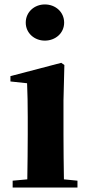

<svg xmlns="http://www.w3.org/2000/svg" viewBox="-20 -845 398 865"><path d="M182 -662C230 -662 269 -696 269 -743C269 -791 230 -825 182 -825C135 -825 96 -791 96 -743C96 -696 135 -662 182 -662ZM268 -37C267 -95 266 -182 266 -238V-392L270 -552L256 -562L27 -502V-478L102 -470C104 -419 105 -382 105 -318V-238C105 -182 104 -96 103 -37L37 -31V0H329V-31Z"/></svg>

Font: Noto Serif CJK JP Black
Style: Regular
Weight: 900
Designer: Ryoko NISHIZUKA 西塚涼子 (kana & ideographs); Frank Grießhammer (Latin, Greek & Cyrillic); Wenlong ZHANG 张文龙 (bopomofo); San
Foundry: Adobe Systems Incorporated
Version: Version 1.001;PS 1.001;hotconv 16.6.54;makeotf.lib2.5.65590